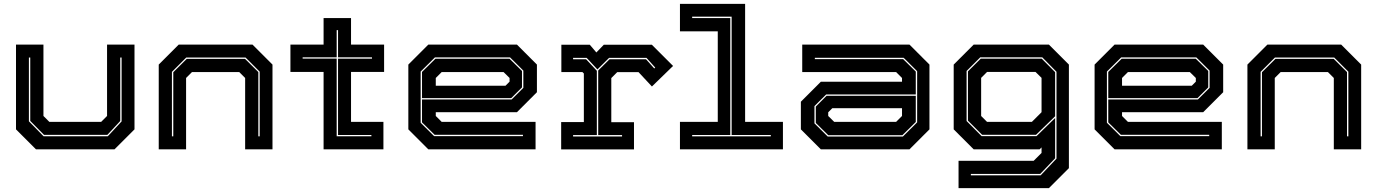

<svg xmlns="http://www.w3.org/2000/svg" viewBox="-20 -770 7101 990"><path d="M165.5 0 62.5 -103V-540H204V-172L234.5 -141.5H501.5L532 -172V-540H673.5V-103L570.5 0ZM204.5 -67.5H536L607 -144V-473.5H600V-146L533.5 -74.5H207L136 -146.5V-473.5H129V-144.5Z M798.5 0V-437L901.5 -540H1282L1385 -437V0H1244V-368L1213.5 -398.5H970L939.5 -368V0ZM866.5 -67H873.5V-397.5L943 -466.5H1243.5L1312 -398.5V-67H1319V-400.5L1246 -473.5H940.5L866.5 -399.5Z M1648.5 0V-399H1477.5V-540H1648.5V-677H1790V-540H1960.5V-399H1790V-141.5H1957V0ZM1716 -67.5H1895V-74H1723V-467.5H1898V-474.5H1723V-614.5H1716V-474.5H1540.5V-468H1716Z M2645.5 -540 2748.5 -437V-294.5L2645.5 -191.5H2227V-172L2257.5 -141.5H2741.5V0H2188.5L2085.5 -103V-437L2188.5 -540ZM2610 -474H2222.5L2149 -401V-137L2218.5 -68H2676.5V-75H2221L2156 -139V-257H2618L2678.5 -317V-406ZM2607.5 -467 2671.5 -404V-319.5L2616 -264H2156V-399L2225 -467ZM2576.5 -398.5H2257.5L2227 -368V-328H2586.5L2607.5 -349V-368Z M2873.5 0.5V-140.5H2990.5V-391L2983 -398.5H2874.5V-539.5H3021L3055 -499.5L3093.5 -539.5H3341L3450.5 -430L3341.5 -324L3272.5 -398H3162.5L3132 -367.5V-140H3249V0.5ZM2935 -66.5H3187.5V-73.5H3064.5V-406.5L3123 -464.5H3311L3353.5 -417L3358.5 -421.5L3313.5 -471.5H3120.5L3060.5 -412L3005 -471.5H2935V-464.5H3002L3057.5 -405V-73.5H2935Z M3486 0V-141.5H3681V-608.5H3486V-750H3822V-141.5H4017V0ZM3549 -67H3954.5V-74H3752.5V-684H3549V-677H3745.5V-74H3549Z M4212.5 0 4109.5 -103V-245.5L4212.5 -348.5H4631V-368L4600.5 -398.5H4116.5V-540H4669.5L4772.5 -437V-103L4669.5 0ZM4248 -66H4635.5L4709 -139V-403L4639.5 -472H4181.5V-465H4637L4702 -401V-283H4240L4179.5 -223V-134ZM4250.5 -73 4186.5 -136V-220.5L4242 -276H4702V-141L4633 -73ZM4281.5 -141.5H4600.5L4631 -172V-212H4271.5L4250.5 -191V-172Z M4922.5 200V59H5310L5350.5 18.5V-10L5340.5 0H5000.5L4897.5 -103V-437L5000.5 -540H5388.5L5491.5 -437V97L5388.5 200ZM4986 134H5346L5427.5 48V-400L5354 -474.5H5034.5L4964 -404V-146L5041.5 -68H5324.5L5420.5 -161.5V46L5343.5 127H4986ZM5044 -75 4971 -148V-402L5037 -467.5H5351.5L5420.5 -398V-170.5L5322 -75ZM5069.5 -141.5H5300.5L5350.5 -191.5V-368.5L5319.5 -399H5069.5L5039 -368.5V-172Z M6184 -540 6287 -437V-294.5L6184 -191.5H5765.5V-172L5796 -141.5H6280V0H5727L5624 -103V-437L5727 -540ZM6148.5 -474H5761L5687.5 -401V-137L5757 -68H6215V-75H5759.5L5694.5 -139V-257H6156.5L6217 -317V-406ZM6146 -467 6210 -404V-319.5L6154.5 -264H5694.5V-399L5763.5 -467ZM6115 -398.5H5796L5765.5 -368V-328H6125L6146 -349V-368Z M6412 0V-437L6515 -540H6895.5L6998.5 -437V0H6857.5V-368L6827 -398.5H6583.5L6553 -368V0ZM6480 -67H6487V-397.5L6556.5 -466.5H6857L6925.5 -398.5V-67H6932.5V-400.5L6859.5 -473.5H6554L6480 -399.5Z"/></svg>

Font: Tourney Expanded ExtraBold
Style: Regular
Weight: 800
Width: 7
Designer: Tyler Finck
Foundry: Etcetera Type Co
Version: Version 1.010; ttfautohint (v1.8.3)